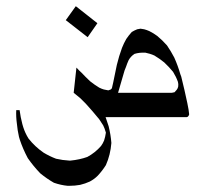

<svg xmlns="http://www.w3.org/2000/svg" viewBox="-20 -391 662 617"><path d="M329.1 14.6Q335.9 42 337.9 68.4Q335 106.4 320.3 139.6Q308.6 158.2 293.9 173.8Q283.2 184.6 268.6 192.4Q253.9 199.2 237.3 203.1Q220.7 206.1 203.1 206.1Q203.1 206.1 197.3 206.1Q175.8 204.1 153.3 196.3Q130.9 183.6 109.4 166Q86.9 142.6 69.3 117.2Q53.7 87.9 43.9 58.6Q43.9 58.6 41 48.8Q36.1 27.3 34.2 5.9Q31.2 -15.6 32.2 -37.1H43Q45.9 -14.6 51.8 7.8Q51.8 7.8 54.7 17.6Q60.5 36.1 71.3 53.7Q91.8 80.1 120.1 99.6Q139.6 111.3 160.2 119.1Q181.6 124 202.1 125Q204.1 125 207 125Q236.3 122.1 260.7 113.3Q286.1 99.6 304.7 78.1Q310.5 70.3 314.5 60.5Q318.4 48.8 320.3 35.2L319.3 32.2Q316.4 21.5 311.5 11.7Q304.7 1 298.8 -7.8Q277.3 -34.2 255.9 -57.6Q247.1 -66.4 238.3 -75.2Q238.3 -75.2 216.8 -92.8L225.6 -173.8Q233.4 -165 242.2 -157.2Q254.9 -143.6 269.5 -129.9Q284.2 -118.2 298.8 -109.4Q306.6 -105.5 313.5 -103.5Q321.3 -101.6 328.1 -100.6Q332 -101.6 335.9 -103.5Q338.9 -105.5 339.8 -108.4Q339.8 -108.4 343.8 -126Q349.6 -154.3 355.5 -182.6Q362.3 -210.9 372.1 -237.3Q377.9 -252 385.7 -265.6Q393.6 -277.3 403.3 -288.1Q411.1 -293 420.9 -296.9Q420.9 -296.9 431.6 -298.8Q437.5 -297.9 443.4 -296.9Q451.2 -294.9 460 -291Q473.6 -284.2 485.4 -275.4Q502 -261.7 516.6 -245.1Q529.3 -226.6 540 -206.1Q551.8 -179.7 559.6 -152.3Q559.6 -152.3 562.5 -144.5Q573.2 -101.6 582 -59.6Q584 -49.8 585.9 -39.1Q586.9 -31.2 587.9 -23.4Q586.9 -21.5 585.9 -18.6Q585 -17.6 583 -15.6Q582 -15.6 580.1 -14.6Q574.2 -14.6 569.3 -14.6H319.3ZM531.2 -92.8Q534.2 -92.8 536.1 -93.8Q539.1 -93.8 541 -94.7Q541 -94.7 547.9 -102.5Q551.8 -107.4 552.7 -113.3Q553.7 -121.1 551.8 -127.9Q545.9 -144.5 536.1 -160.2Q523.4 -175.8 507.8 -190.4Q492.2 -203.1 475.6 -212.9Q461.9 -218.8 447.3 -221.7Q427.7 -222.7 412.1 -217.8Q400.4 -210 393.6 -198.2Q388.7 -187.5 384.8 -175.8Q379.9 -165 377 -153.3L359.4 -92.8ZM293 -316.4 261.7 -271.5 191.4 -326.2 223.6 -371.1Z"/></svg>

Font: Thabit-Oblique
Style: Oblique
Weight: 500
Designer: Regenerated by Nadim Shaikli
Foundry: MAK Alagha
Version: 0.01